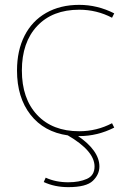

<svg xmlns="http://www.w3.org/2000/svg" viewBox="-20 -550 569 790"><path d="M301 10Q343 38 366 70Q389 102 389 135Q389 168 362 194Q335 220 261 220Q205 220 160 199L168 181Q209 200 261 200Q306 200 337.5 186Q369 172 369 135Q369 71 259 7Q161 -7 105.5 -78Q50 -149 50 -260Q50 -342 81 -403Q112 -464 170 -497Q228 -530 306 -530Q381 -530 450 -495L441 -477Q378 -510 306 -510Q196 -510 133 -443Q70 -376 70 -260Q70 -144 133 -77Q196 -10 306 -10Q378 -10 441 -43L450 -25Q381 10 306 10Z"/></svg>

Font: Enso Thin
Style: Regular
Weight: 100
Designer: Coji Morishita
Foundry: UNDERFOREST DESIGN
Version: Version 1.000